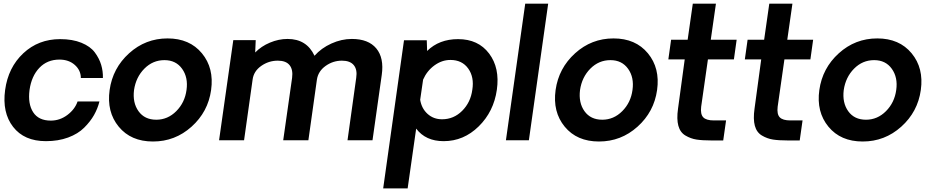

<svg xmlns="http://www.w3.org/2000/svg" viewBox="-20 -770 5114 1054"><path d="M231.9 4.9Q112.8 4.9 52 -73.5Q-8.8 -151.9 8.1 -275.9Q24.9 -399.9 107.9 -477.5Q190.9 -555.2 310.1 -555.2Q377.9 -555.2 427 -535.2Q476.1 -515.1 500.5 -482.2Q524.9 -449.2 535.4 -414.1Q545.9 -378.9 544.9 -341.8H423.8Q423.8 -383.8 390.9 -413.3Q357.9 -442.9 306.2 -442.9Q239.3 -442.9 196 -397.5Q152.8 -352.1 142.1 -275.9Q132.3 -199.7 162.1 -153.8Q191.9 -107.9 258.8 -107.9Q308.6 -107.9 349.9 -138.9Q391.1 -169.9 405.8 -212.9H525.9Q516.1 -173.8 496.1 -138.4Q476.1 -103 442.1 -69.1Q408.2 -35.2 354 -15.1Q299.8 4.9 231.9 4.9Z M1031.5 -74.5Q940.9 6.8 819.8 6.8Q698.7 6.8 631.8 -74.5Q564.9 -155.8 581.8 -275.9Q598.6 -396 688.7 -477.5Q778.8 -559.1 899.9 -559.1Q1021 -559.1 1088.4 -477.5Q1155.8 -396 1138.9 -275.9Q1122.1 -155.8 1031.5 -74.5ZM837.9 -112.8Q900.9 -112.8 947.8 -159.9Q994.6 -207 1003.9 -275.9Q1013.7 -344.7 979.7 -392.3Q945.8 -439.9 882.8 -439.9Q818.8 -439.9 772.5 -393.1Q726.1 -346.2 715.8 -275.9Q707 -206.1 740.5 -159.4Q773.9 -112.8 837.9 -112.8Z M1911.6 -556.2Q2002.4 -556.2 2045.7 -504.2Q2088.9 -452.1 2075.7 -358.9L2024.9 0H1887.7L1935.5 -342.8Q1942.4 -387.7 1922.1 -412.4Q1901.9 -437 1856.9 -437Q1808.1 -437 1767.3 -408Q1726.6 -378.9 1719.7 -333L1672.9 0H1534.7L1583.5 -342.8Q1589.4 -387.7 1569.6 -412.4Q1549.8 -437 1504.9 -437Q1455.1 -437 1413.8 -408Q1372.6 -378.9 1366.7 -333L1319.8 0H1182.6L1260.7 -549.8H1383.8L1380.9 -481.9Q1414.1 -516.1 1461.9 -536.1Q1509.8 -556.2 1558.6 -556.2Q1663.6 -556.2 1706.5 -463.9Q1743.7 -505.9 1799.1 -531Q1854.5 -556.2 1911.6 -556.2Z M2494.6 -555.2Q2605.5 -555.2 2665 -476.1Q2724.6 -397 2707.5 -277.1Q2690.4 -157.2 2607.9 -76.2Q2525.4 4.9 2415.5 4.9Q2316.4 4.9 2264.6 -64L2217.8 264.2H2083.5L2197.8 -548.8H2322.8L2324.7 -490.2Q2390.6 -555.2 2494.6 -555.2ZM2406.7 -115.2Q2470.7 -115.2 2517.1 -161.6Q2563.5 -208 2572.8 -276.9Q2584 -346.7 2550.3 -393.8Q2516.6 -440.9 2452.6 -440.9Q2405.8 -440.9 2364.7 -410.9Q2323.7 -380.9 2302.7 -333L2286.6 -222.2Q2294.4 -174.3 2327.1 -144.8Q2359.9 -115.2 2406.7 -115.2Z M2757.3 0 2863.3 -750H2989.3L2883.3 0Z M3479.7 -74.5Q3389.2 6.8 3268.1 6.8Q3147 6.8 3080.1 -74.5Q3013.2 -155.8 3030 -275.9Q3046.9 -396 3137 -477.5Q3227.1 -559.1 3348.1 -559.1Q3469.2 -559.1 3536.6 -477.5Q3604 -396 3587.2 -275.9Q3570.3 -155.8 3479.7 -74.5ZM3286.1 -112.8Q3349.1 -112.8 3396 -159.9Q3442.9 -207 3452.1 -275.9Q3461.9 -344.7 3428 -392.3Q3394 -439.9 3331.1 -439.9Q3267.1 -439.9 3220.7 -393.1Q3174.3 -346.2 3164.1 -275.9Q3155.3 -206.1 3188.7 -159.4Q3222.2 -112.8 3286.1 -112.8Z M3883.8 1Q3835 1 3803.5 -3.9Q3772 -8.8 3742.9 -25.9Q3713.9 -43 3703.9 -79.6Q3693.8 -116.2 3702.1 -173.8L3738.8 -443.8H3648.9L3664.1 -551.8H3754.9L3783.2 -750H3910.2L3881.8 -551.8H4023.9L4008.8 -443.8H3866.2L3829.1 -184.1Q3824.2 -143.1 3840.6 -126Q3856.9 -108.9 3898.9 -108.9H3965.8L3950.2 1Z M4303.7 1Q4254.9 1 4223.4 -3.9Q4191.9 -8.8 4162.8 -25.9Q4133.8 -43 4123.8 -79.6Q4113.8 -116.2 4122.1 -173.8L4158.7 -443.8H4068.8L4084 -551.8H4174.8L4203.1 -750H4330.1L4301.8 -551.8H4443.8L4428.7 -443.8H4286.1L4249 -184.1Q4244.1 -143.1 4260.5 -126Q4276.9 -108.9 4318.8 -108.9H4385.7L4370.1 1Z M4927.5 -74.5Q4836.9 6.8 4715.8 6.8Q4594.7 6.8 4527.8 -74.5Q4460.9 -155.8 4477.8 -275.9Q4494.6 -396 4584.7 -477.5Q4674.8 -559.1 4795.9 -559.1Q4917 -559.1 4984.4 -477.5Q5051.8 -396 5034.9 -275.9Q5018.1 -155.8 4927.5 -74.5ZM4733.9 -112.8Q4796.9 -112.8 4843.8 -159.9Q4890.6 -207 4899.9 -275.9Q4909.7 -344.7 4875.7 -392.3Q4841.8 -439.9 4778.8 -439.9Q4714.8 -439.9 4668.5 -393.1Q4622.1 -346.2 4611.8 -275.9Q4603 -206.1 4636.5 -159.4Q4669.9 -112.8 4733.9 -112.8Z"/></svg>

Font: Oakes Grotesk
Style: SemiBold Italic
Weight: 600
Designer: Samuel Oakes
Foundry: Samuel Oakes
Version: Version 1.0 | wf-rip DC20170320